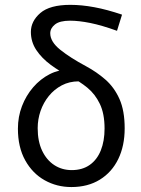

<svg xmlns="http://www.w3.org/2000/svg" viewBox="-20 -744 571 776"><path d="M268.4 12Q209.6 12 160.5 -15.5Q111.4 -43 81.9 -96Q52.4 -149 52.4 -224Q52.4 -272.2 68.8 -315Q85.2 -357.8 114.1 -391.3Q143.1 -424.8 180.3 -443.9Q217.5 -463 258.7 -463L298.4 -415.2Q260.4 -415.2 229.8 -399.1Q199.1 -382.9 177.4 -356.1Q155.6 -329.3 143.9 -295.6Q132.3 -261.8 132.3 -226Q132.3 -173 150.2 -135.1Q168.2 -97.1 199.3 -76.8Q230.5 -56.5 269.9 -56.5Q312.9 -56.5 342.7 -77.5Q372.4 -98.5 387.5 -136.3Q402.6 -174.1 402.6 -224.7Q402.6 -284.5 383.6 -324Q364.6 -363.6 333.4 -389.3Q302.1 -415 264.7 -433.5Q221.6 -455 185.2 -481.8Q148.8 -508.7 126.8 -541.7Q104.8 -574.7 104.8 -614.9Q104.8 -658.3 143 -691.4Q181.3 -724.4 264.4 -724.4Q310 -724.4 361.6 -714.8Q413.2 -705.2 473.2 -684.8L452.9 -619.5Q391 -641.8 344.9 -651.1Q298.7 -660.4 263.2 -660.4Q221.2 -660.4 202.2 -645.1Q183.1 -629.9 183.1 -609.5Q183.1 -575.3 223.5 -542.9Q263.9 -510.5 327.6 -476.4Q370.8 -453.2 406.3 -422.1Q441.9 -390.9 462.9 -343.8Q483.9 -296.7 483.9 -225.3Q483.9 -154.6 458 -101.3Q432.2 -48 383.7 -18Q335.2 12 268.4 12Z"/></svg>

Font: Source Sans 3 Variable
Style: Regular
Weight: 200
Designer: Paul D. Hunt
Foundry: Adobe Systems Incorporated
Version: Version 3.026